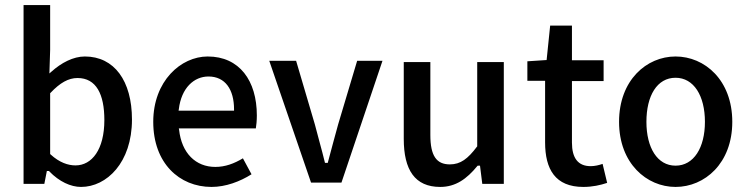

<svg xmlns="http://www.w3.org/2000/svg" viewBox="-20 -726 2952 758"><path d="M155 0 165 -51H174L175 -49C214 -9 259 12 300 12C401 12 501 -84 501 -254C501 -407 431 -503 315 -503C269 -503 222 -478 183 -443L175 -436L178 -529V-706H73V0ZM178 -118V-358L180 -360C217 -399 250 -418 286 -418C360 -418 392 -354 392 -252C392 -136 343 -73 278 -73C249 -73 215 -84 180 -116Z M815 12C871 12 927 -9 973 -38L939 -101C904 -80 869 -67 830 -67C753 -67 697 -121 687 -214L686 -219H990C992 -230 994 -250 994 -270C994 -408 925 -503 800 -503C694 -503 585 -406 585 -245C585 -82 688 12 815 12ZM686 -295C696 -379 746 -424 803 -424C869 -424 904 -373 904 -294V-289H685Z M1328 -5 1490 -486H1390L1315 -235C1302 -187 1288 -137 1275 -87L1274 -83H1263L1262 -87C1250 -137 1235 -187 1223 -235L1149 -486H1043L1208 -5Z M1718 12C1779 12 1823 -20 1864 -70L1866 -72H1875L1884 0H1969V-481H1864V-148L1863 -147C1827 -99 1798 -77 1756 -77C1703 -77 1679 -111 1679 -193V-481H1574V-178C1574 -55 1618 12 1718 12Z M2283 12C2319 12 2350 5 2377 -4L2359 -79C2345 -74 2328 -70 2312 -70C2262 -70 2238 -102 2238 -163V-406H2363V-488H2238V-625H2152L2138 -489L2062 -484V-407H2132V-164C2132 -58 2172 12 2283 12Z M2647 12C2762 12 2871 -81 2871 -245C2871 -410 2762 -503 2647 -503C2533 -503 2424 -410 2424 -245C2424 -81 2533 12 2647 12ZM2647 -419C2719 -419 2763 -348 2763 -245C2763 -143 2719 -72 2647 -72C2575 -72 2532 -143 2532 -245C2532 -348 2574 -419 2647 -419Z"/></svg>

Font: Falling Sky
Style: Light
Weight: 400
Designer: Paul D. Hunt
Foundry: Adobe Systems Incorporated
Version: Version 1.02